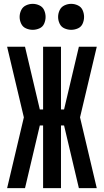

<svg xmlns="http://www.w3.org/2000/svg" viewBox="-20 -978 540 998"><path d="M17 0H110L187 -326H204V0H297V-326H313L390 0H483L396 -368L483 -735H390L313 -409H297V-735H204V-409H187L110 -735H17L104 -368ZM150 -823Q168 -823 185 -830.5Q202 -838 209.5 -855Q217 -872 217 -890Q217 -908 209.5 -925Q202 -942 185 -950Q168 -958 150 -958Q132 -958 115 -950Q98 -942 90 -925Q82 -908 82 -890Q82 -872 90 -855Q98 -838 115 -830.5Q132 -823 150 -823ZM350 -823Q368 -823 385 -830.5Q402 -838 409.5 -855Q417 -872 417 -890Q417 -908 409.5 -925Q402 -942 385 -950Q368 -958 350 -958Q332 -958 315 -950Q298 -942 290 -925Q282 -908 282 -890Q282 -872 290 -855Q298 -838 315 -830.5Q332 -823 350 -823Z"/></svg>

Font: Iosevka SS08 Medium
Style: Regular
Weight: 500
Monospace: yes
Designer: Belleve Invis
Foundry: Belleve Invis
Version: Version 3.4.3; ttfautohint (v1.8.3)